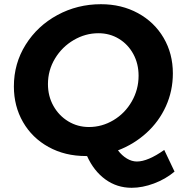

<svg xmlns="http://www.w3.org/2000/svg" viewBox="-20 -731 856 913"><path d="M810 85Q767 121 712 141.5Q657 162 606 162Q536 162 481 122Q426 82 394 11H388Q289 11 211 -32Q133 -75 89.5 -150.5Q46 -226 46 -320Q46 -429 102 -518.5Q158 -608 253 -659.5Q348 -711 460 -711Q558 -711 636 -668.5Q714 -626 758 -551Q802 -476 802 -382Q802 -299 769 -226Q736 -153 676.5 -99Q617 -45 541 -16Q560 9 583.5 23Q607 37 631 37Q683 37 761 -18ZM403 -127Q465 -127 519.5 -159.5Q574 -192 606.5 -248.5Q639 -305 639 -371Q639 -428 614 -474Q589 -520 545.5 -546.5Q502 -573 448 -573Q386 -573 330.5 -540.5Q275 -508 241.5 -452.5Q208 -397 208 -331Q208 -274 234 -227.5Q260 -181 304.5 -154Q349 -127 403 -127Z"/></svg>

Font: Gontserrat SemiBold
Style: Italic
Weight: 600
Italic angle: -11.3°
Designer: Julieta Ulanovsky
Foundry: Julieta Ulanovsky
Version: Version 6.001